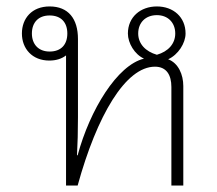

<svg xmlns="http://www.w3.org/2000/svg" viewBox="-20 -576 675 596"><path d="M222 -212V-455C222 -518 192 -556 134 -556C79 -556 48 -519 48 -472C48 -425 80 -388 133 -388C155 -388 172 -394 185 -404V0H221C281 -218 370 -369 461 -369C497 -369 512 -343 512 -306V0H549V-309C549 -344 534 -380 502 -392C533 -406 556 -442 556 -472C556 -523 518 -556 467 -556C416 -556 377 -523 377 -472C377 -442 398 -407 427 -394C344 -374 259 -235 221 -94H219C221 -131 222 -167 222 -212ZM409 -472C409 -506 432 -529 467 -529C501 -529 524 -506 524 -472C524 -440 502 -416 467 -406C432 -416 409 -440 409 -472ZM134 -416C99 -416 79 -439 79 -472C79 -506 99 -528 134 -528C170 -528 189 -506 189 -472C189 -438 170 -416 134 -416ZM218 -84V-85Z"/></svg>

Font: Noto Sans Thai Looped ExtraLight
Style: Regular
Weight: 200
Designer: Sasikarn Vongin, Ben Mitchell
Foundry: The Fontpad Ltd
Version: Version 1.001